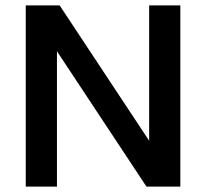

<svg xmlns="http://www.w3.org/2000/svg" viewBox="-20 -688 760 708"><path d="M520 0 190 -499V0H75V-668H200L530 -169V-668H645V0Z"/></svg>

Font: Gantari SemiBold
Style: Regular
Weight: 600
Designer: Anugrah Pasau
Foundry: Lafontype
Version: Version 1.000; ttfautohint (v1.8.4)